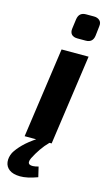

<svg xmlns="http://www.w3.org/2000/svg" viewBox="-168 -755 582 1016"><g transform="rotate(15 123.0 -247.5)"><path d="M241 -494 171 0H23L93 -494ZM214 -707Q233 -707 245 -696Q257 -685 254 -664L248 -611Q243 -572 204 -572H159Q137 -572 126.5 -583.5Q116 -595 119 -616L126 -668Q129 -688 140 -697.5Q151 -707 170 -707ZM95 -6 159 0Q137 22 118.5 49Q100 76 86 104Q74 130 87 138Q100 146 136 136L149 191Q92 212 53.5 211.5Q15 211 -5.5 195.5Q-26 180 -29 155Q-32 130 -19 103Q-6 80 21 52.5Q48 25 95 -6Z"/></g></svg>

Font: Exo 2
Style: Bold Italic
Weight: 700
Italic angle: -8°
Designer: Natanael Gama
Foundry: Natanael Gama
Version: Version 2.010